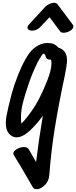

<svg xmlns="http://www.w3.org/2000/svg" viewBox="-20 -959 549 1384"><path d="M267 -258Q293 -308 322 -382Q351 -456 351 -504Q351 -520 347 -529Q317 -527 311 -547Q304 -572 296 -572Q290 -572 284 -564.5Q278 -557 267 -538Q253 -517 237 -480Q204 -410 183 -343Q159 -274 145 -218Q131 -162 131 -111Q131 -89 134 -68L155 -90Q174 -112 196 -142Q237 -197 267 -258ZM463 -524Q463 -492 447 -414Q403 -208 375.5 -38Q348 132 336 298Q335 312 332.5 322.5Q330 333 323 348Q312 370 288.5 387.5Q265 405 244 405Q225 405 215 388L186 338Q123 228 79 158Q76 154 76 148Q76 131 101 116Q126 101 152 101Q178 101 188 118Q202 144 220 174L240 209Q262 32 289 -125Q243 -61 192.5 -15Q142 31 99 31Q66 31 42 1Q22 -24 22 -71Q22 -97 26.5 -122Q31 -147 41 -190L47 -214Q77 -350 136 -479Q164 -538 192.5 -577Q221 -616 265 -636Q292 -649 325 -649Q374 -649 400 -616L407 -614Q437 -602 450 -580Q463 -558 463 -524ZM370 -939Q387 -939 395 -928L504 -782Q509 -774 509 -768Q509 -751 485.5 -737Q462 -723 439 -723Q420 -723 414 -732Q362 -800 337 -835L271 -765Q260 -753 244 -745.5Q228 -738 212 -738Q204 -738 200 -739Q178 -744 178 -761Q178 -770 185 -778Q225 -823 307 -911Q316 -921 335 -930Q354 -939 370 -939Z"/></svg>

Font: Sedgwick Ave
Style: Regular
Weight: 400
Designer: Kevin Burke, Pedro Vergani
Foundry: Google, Inc.
Version: Version 1.000